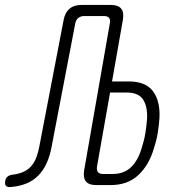

<svg xmlns="http://www.w3.org/2000/svg" viewBox="-113 -750 733 778"><path d="M192 -655 97 -160Q90 -120 76.5 -90Q63 -60 42.5 -39Q22 -18 -6 -6.5Q-34 5 -71 8Q-84 9 -89 3Q-94 -3 -92 -16Q-90 -28 -83 -34Q-76 -40 -63 -42Q-38 -45 -19.5 -53Q-1 -61 12 -75Q25 -89 33.5 -110.5Q42 -132 47 -160L145 -670Q151 -700 169 -715Q187 -730 217 -730H336Q366 -730 378 -715Q390 -700 385 -670L341 -420H409Q478 -420 507.5 -379.5Q537 -339 533 -270Q531 -240 526 -210Q521 -180 511 -150Q491 -81 447.5 -40.5Q404 0 335 0H277Q247 0 235 -15Q223 -30 228 -60L332 -655Q335 -670 329 -677.5Q323 -685 308 -685H229Q214 -685 204.5 -677.5Q195 -670 192 -655ZM280 -75Q278 -60 284 -52.5Q290 -45 305 -45H343Q390 -45 418.5 -73Q447 -101 461 -150Q471 -180 476 -210Q481 -240 483 -270Q485 -319 466.5 -347Q448 -375 401 -375H333Z"/></svg>

Font: Maple Mono NL Thin
Style: Italic
Weight: 250
Italic angle: -10°
Monospace: yes
Designer: subframe7536
Version: Version 7.000